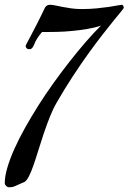

<svg xmlns="http://www.w3.org/2000/svg" viewBox="-21 -773 541 808"><path d="M500 -740.2Q500 -738.3 488.3 -724.1Q476.6 -710 456.3 -685.1Q436 -660.2 408.7 -625Q381.3 -589.8 349.9 -546.1Q318.4 -502.4 284.7 -450.9Q251 -399.4 217.8 -341.8Q201.7 -314 188.2 -279.8Q174.8 -245.6 162.8 -210.2Q150.9 -174.8 140.4 -140.4Q129.9 -106 120.1 -77.9Q110.4 -49.8 100.6 -30.8Q90.8 -11.7 81.1 -6.8Q64.5 0 55.7 4.2Q46.9 8.3 41.3 10.7Q35.6 13.2 30.8 14.2Q25.9 15.1 17.1 15.1Q10.3 15.1 4.6 9.3Q-1 3.4 -1 -2Q-1 -30.3 9.8 -67.1Q20.5 -104 39.6 -146.5Q58.6 -189 84.7 -235.6Q110.8 -282.2 141.1 -330.1Q171.4 -377.9 205.1 -424.8Q238.8 -471.7 272.9 -515.1Q307.1 -558.6 340.3 -596.9Q373.5 -635.3 403.8 -665Q377 -656.2 344.7 -650.9Q312.5 -645.5 280.8 -642.6Q249 -639.6 220.5 -638.9Q191.9 -638.2 171.9 -638.2H155.8Q147 -628.4 137.5 -614.3Q127.9 -600.1 121.1 -582Q118.7 -576.2 114.3 -571Q109.9 -565.9 101.1 -565.9Q94.7 -565.9 90.8 -570.3Q86.9 -574.7 86.9 -579.1Q86.9 -581.5 91.3 -589.8Q95.7 -598.1 105.5 -616.5Q115.2 -634.8 130.6 -664.6Q146 -694.3 168 -740.2Q170.9 -746.1 176.5 -749.5Q182.1 -752.9 188 -752.9Q198.7 -752.9 212.2 -750Q225.6 -747.1 242.2 -743.9Q258.8 -740.7 278.8 -737.8Q298.8 -734.9 323.2 -734.9Q356.9 -734.9 386 -737.8Q415 -740.7 437 -743.9Q459 -747.1 473.1 -750Q487.3 -752.9 491.2 -752.9Q495.6 -752.9 497.8 -747.8Q500 -742.7 500 -740.2ZM176.8 -658.2 175.8 -657.2Z"/></svg>

Font: Mervale Script
Style: Regular
Weight: 400
Designer: Astigmatic (AOETI)
Foundry: Astigmatic (AOETI)
Version: Version 1.000